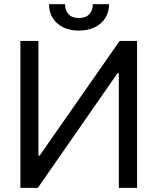

<svg xmlns="http://www.w3.org/2000/svg" viewBox="-20 -904 758 924"><path d="M165 -707V-155.3H170.9L555.7 -707H639.6V0H551.8V-550.8H544.9L162.1 0H78.1V-707ZM359.4 -756.8Q315.9 -756.8 283.4 -772.9Q251 -789.1 233.4 -817.9Q215.8 -846.7 215.8 -883.8H293Q293 -855 309.3 -836.2Q325.7 -817.4 359.4 -817.4Q393.6 -817.4 410.2 -836.2Q426.8 -855 426.8 -883.8H504.9Q504.9 -846.7 487.1 -817.9Q469.2 -789.1 436.3 -772.9Q403.3 -756.8 359.4 -756.8Z"/></svg>

Font: Pretendard GOV
Style: Regular
Weight: 400
Designer: Base glyphs from Inter by Rasmus Andersson; Hangeul glyphs from Noto Sans CJK(Source Han Sans) by Jang Soo-young and Kan
Foundry: Kil Hyung-jin
Version: Version 1.309